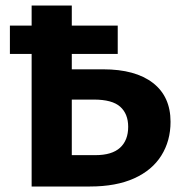

<svg xmlns="http://www.w3.org/2000/svg" viewBox="-20 -678 678 698"><path d="M95 0V-658H241V-114H327Q387 -114 416.5 -141Q446 -168 446 -217Q446 -264 417 -290Q388 -316 321 -316H208V-426H355Q472 -426 536 -376.5Q600 -327 600 -235Q600 -166 566.5 -112.5Q533 -59 467.5 -29.5Q402 0 307 0ZM16 -482V-585H408V-482Z"/></svg>

Font: Ysabeau ExtraBold
Style: Regular
Weight: 800
Designer: Christian Thalmann (Catharsis Fonts)
Version: Version 2.002